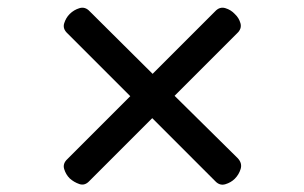

<svg xmlns="http://www.w3.org/2000/svg" viewBox="-20 -691 803 507"><path d="M600 -219Q590 -209 575 -204.5Q560 -200 548 -213L382 -379L216 -213Q204 -200 189.5 -205Q175 -210 164 -220Q154 -230 149.5 -244.5Q145 -259 158 -271L324 -437L158 -603Q145 -615 149.5 -629.5Q154 -644 164 -654Q175 -665 190 -669.5Q205 -674 217 -661L383 -496L548 -661Q560 -674 575 -669.5Q590 -665 600 -654Q611 -644 615 -629.5Q619 -615 606 -603L441 -438L608 -273Q620 -260 615.5 -245Q611 -230 600 -219Z"/></svg>

Font: Playwrite DE Grund
Style: Regular
Weight: 400
Designer: Veronika Burian, José Scaglione
Foundry: TypeTogether
Version: Version 1.002